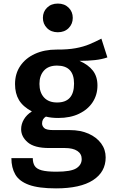

<svg xmlns="http://www.w3.org/2000/svg" viewBox="-20 -837 655 1081"><path d="M550.8 -619.5 584.6 -513.8Q553.8 -503.1 515.1 -498.7Q476.4 -494.4 427.2 -494.4Q476.9 -472.8 502.8 -439.5Q528.7 -406.2 528.7 -355.9Q528.7 -303.1 501.8 -261.8Q474.9 -220.5 425.4 -196.7Q375.9 -172.8 307.7 -172.8Q268.7 -172.8 238.5 -180.5Q216.9 -167.7 216.9 -142.1Q216.9 -127.2 229 -115.9Q241 -104.6 281 -104.6H373.3Q433.3 -104.6 478.7 -84.4Q524.1 -64.1 549.5 -29.5Q574.9 5.1 574.9 49.2Q574.9 131.3 503.6 177.4Q432.3 223.6 295.4 223.6Q197.4 223.6 142.8 203.6Q88.2 183.6 66.2 145.4Q44.1 107.2 44.1 53.3H164.6Q164.6 79.5 175.1 96.7Q185.6 113.8 214.4 121.8Q243.1 129.7 297.9 129.7Q379.5 129.7 409.7 110.5Q440 91.3 440 58.5Q440 29.2 415.4 12.8Q390.8 -3.6 345.6 -3.6H255.9Q173.8 -3.6 136.4 -35.4Q99 -67.2 99 -109.7Q99 -138.5 114.6 -164.9Q130.3 -191.3 159.5 -209.7Q109.2 -236.4 86.9 -273.6Q64.6 -310.8 64.6 -363.6Q64.6 -422.6 94.4 -466.2Q124.1 -509.7 176.9 -533.8Q229.7 -557.9 298.5 -557.9Q361.5 -557.4 405.9 -565.6Q450.3 -573.8 484.4 -588.2Q518.5 -602.6 550.8 -619.5ZM301 -467.7Q252.8 -467.7 227.4 -439.5Q202.1 -411.3 202.1 -364.6Q202.1 -316.4 227.9 -288.2Q253.8 -260 301.5 -260Q396.9 -260 396.9 -366.2Q396.9 -467.7 301 -467.7ZM305.6 -816.9Q343.1 -816.9 366.4 -793.8Q389.7 -770.8 389.7 -736.4Q389.7 -702.1 366.4 -678.7Q343.1 -655.4 305.6 -655.4Q268.2 -655.4 244.9 -678.7Q221.5 -702.1 221.5 -736.4Q221.5 -770.8 244.9 -793.8Q268.2 -816.9 305.6 -816.9Z"/></svg>

Font: Fira Code SemiBold
Style: Regular
Weight: 600
Designer: Carrois Corporate, Edenspiekermann AG, Nikita Prokopov
Foundry: Carrois Corporate, Edenspiekermann AG, Nikita Prokopov
Version: Version 6.002